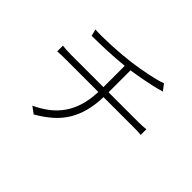

<svg xmlns="http://www.w3.org/2000/svg" viewBox="-159 -1020 1318 1318"><g transform="rotate(45 500.0 -361.0)"><path d="M833 -440Q850 -440 870.5 -441Q891 -442 906 -444V-389Q892 -391 872 -391.5Q852 -392 835 -392H542Q540 -317 524 -255Q508 -193 477.5 -142Q447 -91 399.5 -48.5Q352 -6 287 31L238 -5Q298 -33 344 -69Q390 -105 422 -152Q454 -199 471.5 -258Q489 -317 492 -392H182Q157 -392 134.5 -391.5Q112 -391 95 -389V-445Q109 -443 133 -441.5Q157 -440 180 -440H493V-647Q454 -643 412.5 -640Q371 -637 331.5 -635.5Q292 -634 255 -633Q218 -632 187 -632L174 -681Q202 -679 242.5 -679.5Q283 -680 328.5 -682Q374 -684 420.5 -688Q467 -692 508 -697Q539 -701 577 -707.5Q615 -714 651.5 -721.5Q688 -729 719 -737Q750 -745 768 -753L803 -707Q792 -704 781 -701Q770 -698 760 -695Q741 -690 715.5 -684.5Q690 -679 661.5 -673.5Q633 -668 602.5 -662.5Q572 -657 543 -653V-440Z"/></g></svg>

Font: SpoqaHanSansJP-Light
Style: Regular
Weight: 300
Designer: [Source Han Sans]
Ryoko NISHIZUKA  (kana & ideographs); Paul D. Hunt (Latin, Greek & Cyrillic); Wenlong ZHANG  (bopomofo
Foundry: Spoqa (http://bi.spoqa.com)
Version: Version 1.002.20150607